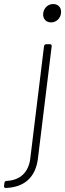

<svg xmlns="http://www.w3.org/2000/svg" viewBox="-87 -721 323 951"><path d="M166 -610C191 -610 212 -629 215 -655C219 -682 202 -701 177 -701C151 -701 130 -682 127 -655C124 -629 140 -610 166 -610ZM-59 210C35 207 90 156 101 63L169 -492C170 -498 166 -502 161 -502H142C136 -502 132 -498 131 -492L63 64C55 132 13 172 -54 175C-60 175 -65 179 -65 185L-67 200C-68 206 -65 210 -59 210Z"/></svg>

Font: Barlow ExtraLight
Style: Italic
Weight: 275
Italic angle: -7°
Designer: Jeremy Tribby
Foundry: Tribby Type
Version: Version 1.422;hotconv 1.0.109;makeotfexe 2.5.65596